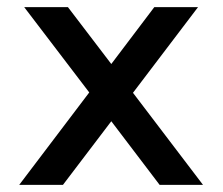

<svg xmlns="http://www.w3.org/2000/svg" viewBox="-20 -520 626 540"><path d="M48 -500 231 -260 34 0H157L293 -179L429 0H551L354 -259L537 -500H414L293 -340L171 -500Z"/></svg>

Font: LT Wave Alt Medium
Style: Regular
Weight: 500
Designer: Daniel Lyons
Version: Version 2.5 (Glyphs App)